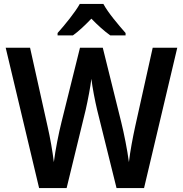

<svg xmlns="http://www.w3.org/2000/svg" viewBox="-20 -957 932 977"><path d="M506 -937H386C362 -894 309 -829 273 -789V-777H351C381 -798 412 -828 445 -862C478 -828 510 -799 541 -777H619V-789C583 -830 530 -892 506 -937ZM882 -714H757L668 -314C656 -259 642 -186 636 -132C628 -194 611 -278 597 -335L503 -714H387L293 -336C279 -280 262 -196 254 -132C248 -183 235 -258 222 -314L133 -714H9L179 0H319L416 -398C427 -446 441 -520 445 -556C450 -512 464 -441 474 -399L573 0H713Z"/></svg>

Font: Noto Sans Myanmar UI SemiCondensed SemiBold
Style: Regular
Weight: 600
Width: 4
Designer: Monotype Design Team
Foundry: Monotype Imaging Inc.
Version: Version 2.103